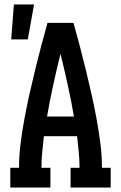

<svg xmlns="http://www.w3.org/2000/svg" viewBox="-20 -837 540 857"><path d="M26 0V-88H65Q65 -143 72 -197.5Q79 -252 89 -306.5Q99 -361 111 -414.5Q123 -468 136 -521.5Q149 -575 163 -628.5Q177 -682 192 -735H308Q323 -682 337 -628.5Q351 -575 364 -521.5Q377 -468 389 -414.5Q401 -361 411 -306.5Q421 -252 428 -197.5Q435 -143 435 -88H474V0H295V-88H335Q335 -123 331.5 -158.5Q328 -194 324 -229H176Q172 -194 168.5 -158.5Q165 -123 165 -88H205V0ZM190 -317H310Q298 -387 282.5 -457.5Q267 -528 250 -597Q233 -528 217.5 -457.5Q202 -387 190 -317ZM30 -661 42 -817H132L104 -661Z"/></svg>

Font: Iosevka Curly Slab Semibold
Style: Regular
Weight: 600
Monospace: yes
Designer: Belleve Invis
Foundry: Belleve Invis
Version: Version 22.1.2; ttfautohint (v1.8.4)